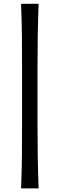

<svg xmlns="http://www.w3.org/2000/svg" viewBox="-20 -851 322 1037"><path d="M93.8 166.5Q97.7 72.3 98.4 -12.2Q99.1 -96.7 99.1 -182.1V-481.9Q99.1 -567.9 98.4 -652.1Q97.7 -736.3 93.8 -830.6H188.5Q185.1 -736.3 183.8 -652.1Q182.6 -567.9 182.6 -481.9V-182.1Q182.6 -96.7 183.8 -12.2Q185.1 72.3 188.5 166.5Z"/></svg>

Font: Pinar DS1 Medium
Style: Regular
Weight: 500
Designer: Amin Abedi
Version: Version 3.000